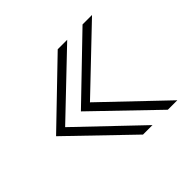

<svg xmlns="http://www.w3.org/2000/svg" viewBox="-111 -577 659 659"><g transform="rotate(-45 219.0 -247.0)"><path d="M239.5 -40H285.5L68.5 -247L285.5 -454H239.5L24.5 -247ZM360 -40H406L189 -247L406 -454H360L145 -247Z"/></g></svg>

Font: Anybody UltraCondensed Thin ExtraLight
Style: Regular
Weight: 250
Version: Version 1.111